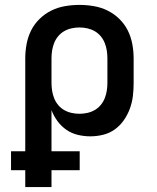

<svg xmlns="http://www.w3.org/2000/svg" viewBox="-20 -548 640 783"><path d="M83 215V146H25V69H83V-310Q83 -339 88.5 -368.5Q94 -398 107 -424Q120 -450 141.5 -471Q163 -492 189.5 -505Q216 -518 245.5 -523Q275 -528 304 -528Q333 -528 362.5 -523Q392 -518 418.5 -505Q445 -492 466.5 -471Q488 -450 501 -424Q514 -398 519.5 -368.5Q525 -339 525 -310V-210Q525 -183 522 -157Q519 -131 510 -106Q501 -81 485.5 -58.5Q470 -36 448.5 -20.5Q427 -5 401 1.5Q375 8 348 8Q323 8 297.5 2Q272 -4 251 -18.5Q230 -33 214.5 -54Q199 -75 190 -99V69H305V146H190V215ZM304 -84Q320 -84 336 -87.5Q352 -91 366 -99Q380 -107 390.5 -119.5Q401 -132 407 -147Q413 -162 415.5 -178Q418 -194 418 -210V-310Q418 -326 415.5 -342Q413 -358 407 -373Q401 -388 390.5 -400.5Q380 -413 366 -421Q352 -429 336 -432.5Q320 -436 304 -436Q288 -436 272 -432.5Q256 -429 242 -421Q228 -413 217.5 -400.5Q207 -388 201 -373Q195 -358 192.5 -342Q190 -326 190 -310V-210Q190 -194 192.5 -178Q195 -162 201 -147Q207 -132 217.5 -119.5Q228 -107 242 -99Q256 -91 272 -87.5Q288 -84 304 -84Z"/></svg>

Font: Iosevka Semibold Extended
Style: Regular
Weight: 600
Width: 7
Monospace: yes
Designer: Belleve Invis
Foundry: Belleve Invis
Version: Version 32.5.0; ttfautohint (v1.8.4)